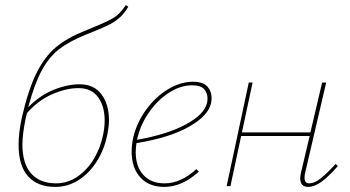

<svg xmlns="http://www.w3.org/2000/svg" viewBox="-20 -731 1376 754"><path d="M91 -310Q136 -356 190 -378Q244 -400 293 -400Q349 -400 378.5 -360.5Q408 -321 408 -259Q408 -235 401 -200Q390 -146 361.5 -99.5Q333 -53 290.5 -25Q248 3 196 3Q128 3 90.5 -38.5Q53 -80 53 -162Q53 -211 66 -270Q91 -379 123 -443.5Q155 -508 199 -545Q243 -582 311 -609L342 -622Q402 -646 427 -661.5Q452 -677 474 -711L484 -705Q468 -677 447 -659.5Q426 -642 399.5 -629.5Q373 -617 317 -595Q253 -569 213 -538.5Q173 -508 144 -454.5Q115 -401 91 -310ZM86 -287 81 -267Q68 -204 68 -164Q68 -88 102.5 -49.5Q137 -11 200 -11Q246 -11 285 -38Q324 -65 349.5 -108.5Q375 -152 385 -202Q391 -231 391 -258Q391 -314 365 -349.5Q339 -385 288 -385Q240 -385 185 -361Q130 -337 86 -287Z M811 -346Q811 -339 809 -327Q799 -277 722.5 -233.5Q646 -190 516 -169Q513 -151 513 -133Q513 -77 543 -44Q573 -11 626 -11Q691 -11 751 -67L761 -57Q695 3 625 3Q565 3 531 -34.5Q497 -72 497 -135Q497 -165 504 -194Q518 -251 554.5 -301Q591 -351 640 -380.5Q689 -410 738 -410Q777 -410 794 -391.5Q811 -373 811 -346ZM795 -344Q795 -366 781.5 -381Q768 -396 734 -396Q689 -396 644.5 -367.5Q600 -339 567 -292.5Q534 -246 521 -194L518 -182Q637 -203 710 -242.5Q783 -282 793 -327Q795 -337 795 -344Z M1307 -79Q1271 -38 1243 -17.5Q1215 3 1190 3Q1159 3 1159 -31Q1159 -41 1162 -53L1196 -197H927L885 0H870L957 -407H972L930 -211H1199L1245 -407H1261L1178 -51Q1176 -44 1176 -33Q1176 -11 1194 -11Q1215 -11 1239 -30Q1263 -49 1298 -87Z"/></svg>

Font: Ysabeau Thin
Style: Italic
Weight: 200
Italic angle: -12°
Designer: Christian Thalmann (Catharsis Fonts)
Version: Version 0.003